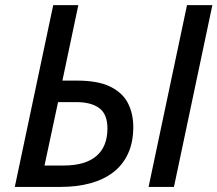

<svg xmlns="http://www.w3.org/2000/svg" viewBox="-20 -734 854 754"><path d="M38.1 0 189 -713.9H287.6L225.1 -417.5H282.2Q364.3 -417.5 412.8 -393.8Q461.4 -370.1 482.4 -328.9Q503.4 -287.6 503.4 -235.4Q503.4 -175.3 482.9 -130.9Q462.4 -86.4 424.6 -57.4Q386.7 -28.3 334.5 -14.2Q282.2 0 218.3 0ZM154.8 -84H229.5Q272.9 -84 305.2 -93.5Q337.4 -103 358.9 -121.6Q380.4 -140.1 391.1 -167.2Q401.9 -194.3 401.9 -229.5Q401.9 -285.6 369.9 -309.3Q337.9 -333 280.3 -333H208ZM563.5 0 714.4 -713.9H814L663.1 0Z"/></svg>

Font: Open Sans Medium
Style: Italic
Weight: 500
Italic angle: -12°
Designer: Monotype Design Team
Foundry: Monotype Imaging Inc.
Version: Version 3.000